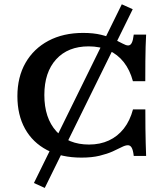

<svg xmlns="http://www.w3.org/2000/svg" viewBox="-20 -739 802 914"><path d="M193.1 155.6 141.5 132.2 559.8 -718.5 611.8 -695.1ZM367.5 11.3Q272.5 11.3 204.1 -24.6Q135.6 -60.5 99.2 -126Q62.8 -191.6 62.8 -281.1Q62.8 -372.2 101.4 -439.7Q140.1 -507.3 210.5 -544.8Q281 -582.3 375.3 -582.3Q425.1 -582.3 461.3 -573.4Q497.5 -564.5 522.6 -552.4Q547.6 -540.3 563.8 -531.5Q579.9 -522.6 590.1 -522.6Q601 -522.6 607.2 -534.9Q613.5 -547.1 616.7 -574.2H675.6Q674 -544.4 673.2 -515.7Q672.4 -487 672 -449Q671.6 -411 671.6 -352.6H612.7Q598.2 -406.3 569.1 -443.2Q540 -480 497.8 -499.2Q455.6 -518.3 402.1 -518.3Q303.5 -518.3 247.3 -456.6Q191.1 -394.9 191.1 -286.7Q191.1 -177.2 248.1 -114Q305.2 -50.9 403.7 -50.9Q456.5 -50.9 498.3 -70.3Q540.1 -89.6 569.4 -126.9Q598.7 -164.2 613.1 -218.3H671.9Q671.9 -165.7 672.3 -127.9Q672.7 -90 673.6 -59.2Q674.4 -28.4 675.6 3.2H616.7Q613.5 -24.6 606.8 -36.1Q600.2 -47.6 588.9 -47.6Q576.7 -47.6 559.4 -38.7Q542.1 -29.8 516.3 -18.1Q490.5 -6.5 454 2.4Q417.4 11.3 367.5 11.3Z"/></svg>

Font: Playfair 5pt SemiExpanded Light
Style: Regular
Weight: 300
Width: 6
Designer: Claus Eggers Sørensen
Foundry: Claus Eggers Sørensen
Version: Version 2.203